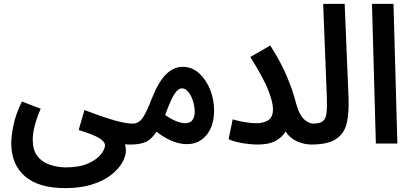

<svg xmlns="http://www.w3.org/2000/svg" viewBox="-20 -741 2132 991"><path d="M38 0Q38 -36 49 -92.5Q60 -149 93 -217L190 -180Q168 -128 158.5 -89.5Q149 -51 149 -20Q149 33 172.5 64Q196 95 235 108.5Q274 122 318 123Q389 123 434 103Q479 83 500.5 56Q522 29 522 8Q522 -9 493 -27.5Q464 -46 386 -70L416 -173Q484 -147 530.5 -132Q577 -117 609 -110Q641 -103 666 -103Q692 -103 705.5 -88Q719 -73 719 -51Q719 -26 704 -10.5Q689 5 656 5Q650 5 641 5Q632 5 625 4Q627 10 628.5 17.5Q630 25 630 33Q630 65 610.5 99Q591 133 552 163Q513 193 454 211.5Q395 230 317 230Q180 230 109.5 169.5Q39 109 38 0Z M655 5 664 -103Q696 -103 716 -132Q736 -161 763 -231Q798 -319 837 -357.5Q876 -396 923 -396Q971 -396 1007.5 -363Q1044 -330 1064.5 -278.5Q1085 -227 1085 -172Q1085 -91 1046 -44Q1007 3 945 3Q871 3 788 -61Q759 -18 728 -6.5Q697 5 655 5ZM834 -152 832 -148Q858 -129 886 -117Q914 -105 937 -105Q961 -105 973 -121Q985 -137 985 -164Q985 -190 976.5 -218Q968 -246 953 -265.5Q938 -285 919 -285Q900 -285 881.5 -257.5Q863 -230 834 -152Z M1303 -105Q1342 -105 1365.5 -121Q1389 -137 1389 -178Q1389 -214 1364 -277Q1339 -340 1272 -447L1375 -506Q1428 -424 1460.5 -347Q1493 -270 1508 -208Q1524 -150 1548 -126.5Q1572 -103 1598 -103Q1625 -103 1638 -88Q1651 -73 1651 -51Q1651 -26 1636 -10.5Q1621 5 1588 5Q1551 5 1514 -11Q1477 -27 1454 -62Q1435 -31 1401 -13Q1367 5 1311 5Q1274 5 1230 -2.5Q1186 -10 1160 -23L1181 -125Q1210 -116 1244 -110.5Q1278 -105 1303 -105Z M1587 5 1596 -103Q1629 -103 1645 -114.5Q1661 -126 1665 -155.5Q1669 -185 1667 -239L1648 -721H1759L1779 -235Q1782 -160 1770 -106.5Q1758 -53 1715.5 -24Q1673 5 1587 5Z M1920 0 1900 -721H2011L2031 0Z"/></svg>

Font: Noto Sans Arabic ExtCond SemBd
Style: Regular
Weight: 600
Width: 2
Designer: Monotype Design Team, Nadine Chahine, Nizar Qandah and Khaled Hosny
Foundry: Monotype Imaging Inc.
Version: Version 2.012; ttfautohint (v1.8.4.7-5d5b)